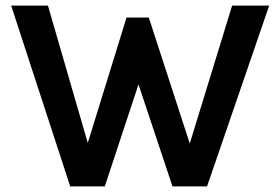

<svg xmlns="http://www.w3.org/2000/svg" viewBox="-20 -669 1006 689"><path d="M20 -649H152L295 -156L434 -606H514L661 -154L813 -649H946L723 0H599L477 -366L356 0H232Z"/></svg>

Font: Karmilla
Style: Bold
Weight: 700
Designer: Jonathan Pinhorn
Version: Version 1.000